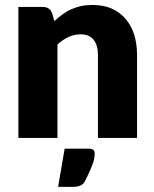

<svg xmlns="http://www.w3.org/2000/svg" viewBox="-20 -546 610 760"><path d="M186.5 -492.7 195.3 -462.4Q209.5 -476.1 226.6 -488.3Q245.6 -502.4 261.2 -508.8Q280.8 -517.6 300.3 -522Q321.8 -526.4 346.7 -526.4Q388.2 -526.4 421.9 -512.2Q454.6 -497.6 477.1 -471.2Q500.5 -443.8 511.2 -408.7Q522.5 -371.1 522.5 -329.6V0H367.7V-329.6Q367.7 -367.2 350.1 -389.2Q332.5 -410.2 298.3 -410.2Q273.9 -410.2 251 -399.4Q227.5 -388.2 207.5 -370.1V0H52.7V-518.6H148.4Q177.7 -518.6 186.5 -492.7ZM235.8 42.5H331.1Q339.8 42.5 344.2 44.4Q349.6 46.9 351.6 49.3Q353.5 52.7 354.5 56.6Q355 59.1 355 63Q355 65.4 354 75.2Q353 83 349.6 95.2Q348.1 101.1 337.9 125Q332 139.6 317.9 168Q310.1 184.1 296.9 189Q285.2 193.8 265.1 193.8H210Z"/></svg>

Font: Lato-ExtraBold
Style: Regular
Weight: 500
Designer: Lukasz Dziedzic with Adam Twardoch and Botio Nikoltchev
Foundry: tyPoland Lukasz Dziedzic
Version: ""